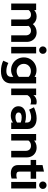

<svg xmlns="http://www.w3.org/2000/svg" viewBox="1489 -2268 993 4011"><g transform="rotate(90 1985.5 -262.5)"><path d="M53.7 0V-521H190.7V-481.1Q246.9 -531 326.9 -531Q377.8 -531 418.1 -510.5Q458.3 -489.9 484.2 -452.9Q515.9 -491 559.6 -511Q603.4 -531 656.2 -531Q714.8 -531 759.4 -504.7Q803.9 -478.5 829.6 -431.7Q855.2 -385 855.2 -323.4V0H718.6V-303.4Q718.6 -354 691.8 -383.5Q665 -413.1 620 -413.1Q589.1 -413.1 563.6 -400.1Q538.2 -387.1 519.9 -361.1Q521.2 -352.3 522 -342.9Q522.8 -333.6 522.8 -323.4V0H386.1V-303.4Q386.1 -354 359.4 -383.5Q332.6 -413.1 287.9 -413.1Q257.2 -413.1 232.6 -401Q207.9 -389 190.7 -365.1V0Z M958.7 0V-521H1095.7V0ZM1027.1 -583.4Q994.7 -583.4 972 -606.1Q949.3 -628.8 949.3 -661.4Q949.3 -694.1 972 -716.6Q994.7 -739.2 1027.1 -739.2Q1059.6 -739.2 1082.3 -716.7Q1105.1 -694.1 1105.1 -661.3Q1105.1 -628.8 1082.3 -606.1Q1059.6 -583.4 1027.1 -583.4Z M1465.3 214Q1404.7 214 1349.1 201.6Q1293.4 189.1 1247.8 166.3L1295.6 59.6Q1339.1 80.8 1380.1 91.1Q1421.2 101.4 1462.3 101.4Q1523.3 101.4 1554.6 75.2Q1585.8 49.1 1585.8 -2.6V-44Q1521.8 2.6 1442.6 2.6Q1369.3 2.6 1309.4 -32.9Q1249.6 -68.3 1214.3 -128.9Q1179 -189.6 1179 -263.7Q1179 -337.9 1214.6 -398.2Q1250.3 -458.5 1311.2 -493.5Q1372.1 -528.6 1447.4 -528.6Q1485.4 -528.6 1521.3 -517.9Q1557.1 -507.2 1587.6 -486.8V-521H1722.8V-1.5Q1722.8 102.4 1656.4 158.2Q1590 214 1465.3 214ZM1464.3 -113.2Q1501.6 -113.2 1532.6 -125.5Q1563.7 -137.8 1585.8 -160.8V-364.6Q1563.7 -386.5 1532.5 -399.2Q1501.3 -411.8 1465 -411.8Q1422.3 -411.8 1388 -392.2Q1353.6 -372.5 1333.6 -339.1Q1313.5 -305.6 1313.5 -263.7Q1313.5 -221.2 1333.4 -187Q1353.2 -152.8 1387.6 -133Q1421.9 -113.2 1464.3 -113.2Z M1829.7 0V-521H1966.7V-462.9Q1991.8 -496.9 2026.9 -514.8Q2062.1 -532.7 2105.9 -532.7Q2144.1 -532 2163 -521.5V-401.2Q2147.8 -408.4 2129.8 -411.8Q2111.8 -415.2 2093.1 -415.2Q2052.8 -415.2 2019.7 -395.2Q1986.7 -375.1 1966.7 -338V0Z M2389.6 9Q2333.9 9 2290.9 -11.4Q2248 -31.9 2223.8 -68Q2199.6 -104.2 2199.6 -151.3Q2199.6 -225.9 2256.1 -267.2Q2312.6 -308.6 2412.4 -308.6Q2479.8 -308.6 2540.1 -288.2V-325.6Q2540.1 -371.3 2512.2 -393.9Q2484.3 -416.5 2430 -416.5Q2397.3 -416.5 2359.1 -406.4Q2320.9 -396.2 2270.9 -374L2221.4 -475.3Q2283.3 -503.5 2339.6 -517.2Q2396 -531 2452.8 -531Q2558.5 -531 2616.8 -480.7Q2675.1 -430.3 2675.1 -338.4V0H2540.1V-36.8Q2507.6 -12.8 2470.6 -1.9Q2433.7 9 2389.6 9ZM2329.9 -154Q2329.9 -124.2 2355.8 -106.6Q2381.6 -89.1 2425.5 -89.1Q2459 -89.1 2487.8 -97.3Q2516.6 -105.6 2540.1 -123.5V-198.9Q2514.8 -209.1 2487.7 -214Q2460.6 -218.8 2430.2 -218.8Q2383.1 -218.8 2356.5 -201.6Q2329.9 -184.4 2329.9 -154Z M2778.7 0V-521H2915.7V-478.5Q2975.4 -531 3062.2 -531Q3122.8 -531 3169.2 -504.7Q3215.5 -478.5 3241.8 -431.7Q3268.1 -384.9 3268.1 -323.4V0H3131.4V-303.4Q3131.4 -354 3102.2 -383.5Q3073 -413.1 3022.9 -413.1Q2987.9 -413.1 2961.1 -399.5Q2934.4 -386 2915.7 -361.1V0Z M3603.8 7.9Q3517.3 7.9 3472.7 -31.4Q3428 -70.6 3428 -146.8V-406.5H3320.7V-521H3428V-654.5L3564.7 -684.9V-521H3713.5V-406.5H3564.7V-175.1Q3564.7 -138.6 3580.9 -123.3Q3597.1 -107.9 3636.7 -107.9Q3656.9 -107.9 3673.4 -110.6Q3689.9 -113.2 3709.7 -119.5V-7.3Q3688.5 -0.3 3657.5 3.8Q3626.5 7.9 3603.8 7.9Z M3780.7 0V-521H3917.7V0ZM3849.1 -583.4Q3816.7 -583.4 3794 -606.1Q3771.3 -628.8 3771.3 -661.4Q3771.3 -694.1 3794 -716.6Q3816.7 -739.2 3849.1 -739.2Q3881.6 -739.2 3904.3 -716.7Q3927.1 -694.1 3927.1 -661.3Q3927.1 -628.8 3904.3 -606.1Q3881.6 -583.4 3849.1 -583.4Z"/></g></svg>

Font: Red Hat Display VF
Style: Regular
Weight: 300
Designer: Pentagram, MCKL
Foundry: Pentagram, MCKL
Version: Version 1.023